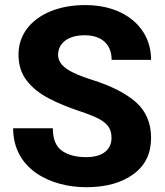

<svg xmlns="http://www.w3.org/2000/svg" viewBox="-20 -741 661 770"><path d="M427.2 -187.5C427.2 -144.5 396 -110.8 325.7 -110.8C284.7 -110.8 252 -119.6 228 -136.7C204.1 -153.8 191.9 -183.6 191.9 -226.6H32.7C32.7 -62.5 182.1 9.8 325.7 9.8C404.3 9.8 467.8 -7.8 515.1 -42.5C562.5 -77.1 585.9 -125.5 585.9 -188.5C585.9 -247.6 565.4 -295.4 524.9 -331.5C483.9 -367.2 425.3 -397 349.1 -420.9C262.7 -448.2 212.9 -475.6 212.9 -521C212.9 -564.5 248.5 -599.6 319.3 -599.6C392.1 -599.6 427.7 -559.1 427.7 -501H585.9C585.9 -631.3 479 -720.7 322.8 -720.7C270.5 -720.7 224.6 -712.4 184.1 -696.3C103.5 -663.1 54.2 -602.1 54.2 -522C54.2 -480.5 65.4 -445.3 87.9 -417C109.9 -388.7 139.6 -365.2 176.3 -346.2C212.9 -327.1 252 -311 294.4 -296.9C331.5 -284.7 359.9 -273.4 378.9 -263.2C417 -241.7 427.2 -219.2 427.2 -187.5Z"/></svg>

Font: Vazirmatn ExtraBold
Style: Regular
Weight: 800
Designer: Saber Rastikerdar
Foundry: Saber Rastikerdar
Version: Version 33.003